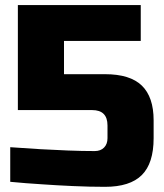

<svg xmlns="http://www.w3.org/2000/svg" viewBox="-20 -720 640 750"><path d="M20 -9.8V-145Q79.1 -141.1 138.2 -137.2Q189 -134.3 245.4 -132.1Q301.8 -129.9 350.1 -129.9Q373 -129.9 386.5 -143.6Q399.9 -157.2 399.9 -180.2V-230Q399.9 -290 339.8 -290H49.8V-700.2H529.8V-560.1H230V-430.2H390.1Q488.3 -430.2 534.2 -385.5Q580.1 -340.8 580.1 -250V-180.2Q580.1 -82 533.9 -36.1Q487.8 9.8 390.1 9.8Q330.1 9.8 264.6 6.8Q199.2 3.9 145 0Q81.1 -3.9 20 -9.8Z"/></svg>

Font: Russo One
Style: Regular
Weight: 400
Designer: Jovanny lemonad
Foundry: Jovanny Lemonad
Version: Version 1.000